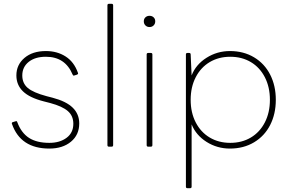

<svg xmlns="http://www.w3.org/2000/svg" viewBox="-20 -770 1513 1008"><path d="M43 -119Q42 -120 42 -122Q42 -128 48 -129L61 -133L65 -134Q70 -134 71 -128Q92 -72 132.5 -46Q173 -20 239 -20Q294 -20 329.5 -46.5Q365 -73 365 -120Q365 -162 336 -187Q307 -212 244 -229L209 -238Q135 -257 100.5 -290.5Q66 -324 66 -374Q66 -430 108.5 -466Q151 -502 221 -502Q280 -502 324.5 -473.5Q369 -445 389 -388Q390 -387 390 -385Q390 -380 384 -378L371 -374Q370 -373 368 -373Q363 -373 361 -379Q322 -472 221 -472Q164 -472 130.5 -445Q97 -418 97 -374Q97 -333 125.5 -308.5Q154 -284 225 -265L256 -257Q328 -238 362 -204.5Q396 -171 396 -122Q396 -62 352.5 -26Q309 10 239 10Q88 10 43 -119Z M552 0Q544 0 544 -8V-742Q544 -750 552 -750H566Q574 -750 574 -742V-8Q574 0 566 0Z M735 -658Q735 -671 743.5 -679Q752 -687 765 -687Q778 -687 786.5 -679Q795 -671 795 -658Q795 -645 786.5 -636.5Q778 -628 765 -628Q752 -628 743.5 -636.5Q735 -645 735 -658ZM758 0Q750 0 750 -8V-484Q750 -492 758 -492H772Q780 -492 780 -484V-8Q780 0 772 0Z M964 218Q956 218 956 210V-484Q956 -492 964 -492H973Q981 -492 981 -484L986 -374Q1008 -431 1064 -466.5Q1120 -502 1187 -502Q1259 -502 1314 -469Q1369 -436 1398.5 -378Q1428 -320 1428 -246Q1428 -172 1398.5 -114Q1369 -56 1314 -23Q1259 10 1187 10Q1120 10 1064.5 -25Q1009 -60 986 -117V210Q986 218 978 218ZM1397 -246Q1397 -313 1370.5 -364.5Q1344 -416 1297 -444Q1250 -472 1189 -472Q1128 -472 1081 -444Q1034 -416 1007.5 -364.5Q981 -313 981 -246Q981 -179 1007.5 -127.5Q1034 -76 1081 -48Q1128 -20 1189 -20Q1250 -20 1297 -48Q1344 -76 1370.5 -127.5Q1397 -179 1397 -246Z"/></svg>

Font: LINE Seed Sans TH App Thin
Style: Regular
Weight: 250
Designer: Dalton Maag Ltd | Thai characters by Cadson Demak Co.,Ltd.
Foundry: Dalton Maag Ltd
Version: Version 1.003